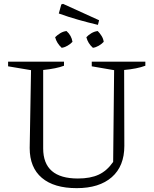

<svg xmlns="http://www.w3.org/2000/svg" viewBox="-20 -967 798 996"><path d="M378 9Q260 9 197 -44.5Q134 -98 134 -199L141 -603L22 -623V-647H312V-626Q273 -611 204 -604V-197Q204 -41 384 -41Q449 -41 492 -61Q535 -81 567 -127L572 -603L456 -623V-647H734V-626Q691 -610 624 -604L625 -210Q625 -105 560 -48Q495 9 378 9ZM488 -838Q437 -850 386 -864.5Q335 -879 285 -897L298 -944L307 -947L494 -862ZM300 -719Q274 -743 266 -774Q278 -786 293 -795Q308 -804 325 -806Q351 -783 356 -750Q346 -739 330.5 -730Q315 -721 300 -719ZM462 -719Q436 -742 428 -774Q439 -786 454.5 -795Q470 -804 487 -806Q498 -795 507 -780.5Q516 -766 518 -750Q508 -739 492.5 -730Q477 -721 462 -719Z"/></svg>

Font: Piazzolla Light
Style: Regular
Weight: 300
Designer: Juan Pablo del Peral
Foundry: Huerta Tipografica
Version: Version 1.330